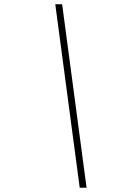

<svg xmlns="http://www.w3.org/2000/svg" viewBox="-20 -766 640 896"><path d="M384 110H352L238 -746H270Z"/></svg>

Font: Geist Mono Thin
Style: Italic
Weight: 100
Italic angle: -12°
Monospace: yes
Designer: Basement.studio, Andrés Briganti, Mateo Zaragoza
Foundry: Basement.studio, Vercel, Andrés Briganti, Guido Ferreyra, Mateo Zaragoza
Version: Version 1.500; ttfautohint (v1.8.4.7-5d5b)